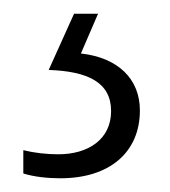

<svg xmlns="http://www.w3.org/2000/svg" viewBox="-20 -20 248 280"><path d="M184 141C184 95 152 64 98 58L123 0H88L51 82C108 84 142 100 142 142C142 183 109 205 65 205C48 205 30 203 14 199V233C30 238 50 240 68 240C140 240 184 202 184 141Z"/></svg>

Font: Noto Sans Armenian Condensed ExtraLight
Style: Regular
Weight: 200
Width: 3
Designer: Monotype Design Team
Foundry: Monotype Imaging Inc.
Version: Version 2.008